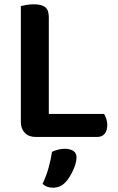

<svg xmlns="http://www.w3.org/2000/svg" viewBox="-20 -635 547 893"><path d="M146 2Q114 2 95.5 -17Q77 -36 77 -68V-607Q85 -609 102.5 -612Q120 -615 137 -615Q173 -615 190 -602Q207 -589 207 -554V-105H464Q469 -97 474 -83.5Q479 -70 479 -54Q479 -27 466.5 -12.5Q454 2 432 2ZM285 212Q272 226 257.5 232Q243 238 226 238Q196 238 178 220Q196 182 206.5 143.5Q217 105 222 71Q235 65 250 61Q265 57 281 57Q305 57 320.5 66.5Q336 76 336 98Q336 110 331.5 126Q327 142 319.5 158Q312 174 303 188.5Q294 203 285 212Z"/></svg>

Font: Baloo Paaji 2 SemiBold
Style: Regular
Weight: 600
Designer: Shuchita Grover, Noopur Datye and Ek Type
Foundry: Ek Type
Version: Version 1.640;hotconv 1.0.111;makeotfexe 2.5.65597; ttfautoh